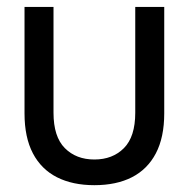

<svg xmlns="http://www.w3.org/2000/svg" viewBox="-20 -531 553 563"><path d="M256.7 12Q192.9 12 146.9 -11.3Q100.9 -34.7 76.4 -81.5Q51.9 -128.3 51.9 -198.5V-510.7H136.9V-200.4Q136.9 -130.1 170.1 -96.7Q203.3 -63.3 256.7 -63.3Q310.2 -63.3 343.4 -96.7Q376.6 -130.1 376.6 -200.4V-510.7H461.6V-198.5Q461.6 -128.3 437.1 -81.5Q412.6 -34.7 366.9 -11.3Q321.2 12 256.7 12Z"/></svg>

Font: TikTok Sans Light
Style: Regular
Weight: 300
Version: Version 4.000